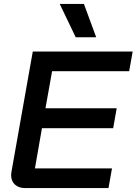

<svg xmlns="http://www.w3.org/2000/svg" viewBox="-20 -964 700 984"><path d="M37 -67Q37 -73 39 -85L148 -700H660L642 -599H247L213 -409H578L560 -307H195L159 -101H554L536 0H110Q76 0 56.5 -18Q37 -36 37 -67ZM286 -944H410L473 -773H368Z"/></svg>

Font: Bai Jamjuree SemiBold
Style: Italic
Weight: 600
Italic angle: -10°
Version: Version 1.000; ttfautohint (v1.6)